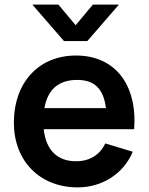

<svg xmlns="http://www.w3.org/2000/svg" viewBox="-20 -795 642 830"><path d="M494 -775H381.5L307 -686L232.5 -775H120L256.5 -617.5H357.5ZM560 -236.5C574 -431 476 -555 308.5 -555C149.5 -555 40 -441 40 -264C40 -100 151.5 15 315.5 15C419.5 15 512.5 -41 554 -139L435 -175C411.5 -125 367.5 -98 308.5 -98C226.5 -98 178.5 -147.5 169 -236.5ZM313.5 -449.5C388 -449.5 427.5 -412 438 -327.5H172C186 -407.5 232.5 -449.5 313.5 -449.5Z"/></svg>

Font: Hauora
Style: Bold
Weight: 700
Designer: Wayne Shih
Foundry: WCYS
Version: Version 1.001;hotconv 1.0.109;makeotfexe 2.5.65596